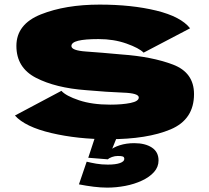

<svg xmlns="http://www.w3.org/2000/svg" viewBox="-20 -616 930 855"><path d="M464.5 4Q636 4 740 -40Q844 -84 844 -197Q844 -293 750 -328.5Q656 -364 521 -373.5Q429.5 -382 363.8 -386.5Q298 -391 298 -411Q298 -427 328 -434.5Q358 -442 419 -442Q487 -442 543.2 -422Q599.5 -402 619.5 -381.5L826.5 -490Q785.5 -542 676 -568.8Q566.5 -595.5 423.5 -595.5Q271.5 -595.5 162.2 -552Q53 -508.5 53 -411.5Q53 -314.5 140.2 -269.5Q227.5 -224.5 363 -214.5Q459 -206 528.5 -203.5Q598 -201 598 -182Q598 -165 561.2 -157.5Q524.5 -150 470.5 -150Q390 -150 331.8 -169.5Q273.5 -189 253.5 -211.5L46.5 -101.5Q92 -51 208.8 -23.5Q325.5 4 464.5 4ZM457.5 219.5Q497 219.5 537.8 211.8Q578.5 204 612.2 188.2Q646 172.5 666 150Q686 127.5 686 98.5Q686 60.5 656.2 41Q626.5 21.5 577.5 21.5Q542.5 21.5 512.8 31Q483 40.5 468 55.5L460.5 93.5Q465.5 88 478.5 83.2Q491.5 78.5 505 78.5Q521 78.5 527.2 81Q533.5 83.5 533.5 92Q533.5 103 514.5 110Q495.5 117 460 117Q432.5 117 408.2 112.8Q384 108.5 366 104L331.5 205Q364.5 211.5 396.8 215.5Q429 219.5 457.5 219.5ZM460.5 93.5 498.5 0H401.5L373 86.5Z"/></svg>

Font: Anybody Expanded Black
Style: Regular
Weight: 900
Width: 7
Designer: Tyler Finck
Foundry: Etcetera Type Company
Version: Version 1.113;gftools[0.9.25]